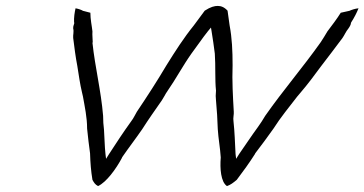

<svg xmlns="http://www.w3.org/2000/svg" viewBox="-20 -636 1230 648"><path d="M235 -608C232 -595 229 -577 230 -560L231 -559L229 -552C227 -547 227 -543 227 -540C230 -529 226 -518 227 -508C231 -476 235 -444 241 -413C246 -382 250 -352 257 -323L260 -310C266 -276 274 -240 274 -202C277 -172 280 -147 284 -118V-117C285 -86 287 -59 292 -29C297 -20 301 -13 311 -8C339 -21 372 -66 392 -104V-105C414 -137 438 -168 460 -200C481 -233 503 -264 526 -297L535 -312C538 -318 542 -324 546 -330C572 -367 597 -414 626 -455C645 -480 662 -506 682 -531L692 -543L694 -531C698 -506 702 -480 705 -455C708 -414 705 -367 709 -330C709 -324 708 -320 708 -312L709 -297C712 -264 714 -233 715 -200C717 -168 723 -137 725 -105V-104C722 -68 725 -22 746 -8C758 -12 767 -19 779 -29C801 -58 822 -87 841 -117V-118C863 -147 882 -172 903 -202C927 -240 957 -276 983 -310L994 -323C1019 -352 1041 -382 1064 -413C1088 -444 1112 -476 1136 -508C1143 -518 1147 -529 1156 -540C1158 -543 1161 -547 1163 -552C1164 -555 1164 -557 1165 -560C1176 -577 1184 -593 1190 -608C1179 -607 1167 -603 1158 -599H1157L1130 -593C1117 -572 1100 -550 1085 -530C1078 -518 1070 -505 1062 -493C1001 -407 936 -332 875 -245C867 -231 860 -221 851 -208C829 -178 808 -146 787 -116L777 -100L775 -116C773 -153 772 -191 768 -227C766 -237 770 -251 769 -259C766 -311 763 -362 765 -416C765 -464 763 -508 755 -550L748 -600C737 -612 726 -616 715 -616C704 -616 691 -613 671 -600L634 -550C600 -508 572 -464 542 -416C510 -362 477 -311 442 -259C437 -251 431 -237 423 -227C397 -191 372 -153 348 -116L338 -100L336 -116C333 -143 333 -170 331 -198C329 -213 328 -229 328 -245C321 -330 301 -408 292 -492L293 -493C293 -506 291 -516 292 -530C290 -549 285 -570 285 -593L262 -599H261C254 -603 246 -606 235 -608ZM227 -508 228 -509ZM274 -202ZM331 -198V-199ZM423 -227 424 -228ZM526 -297ZM709 -297ZM768 -227 769 -228ZM903 -202ZM1136 -508 1137 -509Z"/></svg>

Font: SolarCharger
Style: 352
Weight: 300
Designer: Mew Too
Foundry: Cannot Into Space Fonts/KineticPlasma Fonts
Version: Version 1.100